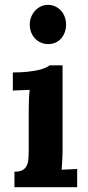

<svg xmlns="http://www.w3.org/2000/svg" viewBox="-20 -783 367 803"><path d="M241.7 -160.6Q241.7 -153.3 241.5 -143.1Q241.2 -132.8 240.7 -121.1Q240.2 -109.4 239.5 -96.9Q238.8 -84.5 237.8 -73.2L302.7 -76.2V0H40.5V-64.9Q61.5 -64.9 73.5 -71.3Q85.4 -77.6 91.3 -89.4Q97.2 -101.1 98.6 -117.4Q100.1 -133.8 100.1 -153.8V-319.8Q100.1 -337.9 100.8 -361.3Q101.6 -384.8 104 -407.2L33.7 -404.3V-480Q68.4 -480 95 -482.9Q121.6 -485.8 140.4 -490.2Q159.2 -494.6 170.7 -499.8Q182.1 -504.9 187.5 -509.8H241.7ZM256.3 -680.2Q256.3 -663.1 251 -648.4Q245.6 -633.8 236.1 -622.6Q226.6 -611.3 212.6 -605Q198.7 -598.6 182.1 -598.6Q165 -598.6 150.6 -605Q136.2 -611.3 126 -622.6Q115.7 -633.8 110.1 -648.4Q104.5 -663.1 104.5 -680.2Q104.5 -697.3 110.6 -712.4Q116.7 -727.5 127.2 -738.8Q137.7 -750 151.4 -756.3Q165 -762.7 180.7 -762.7Q196.8 -762.7 210.7 -756.3Q224.6 -750 234.9 -738.8Q245.1 -727.5 250.7 -712.4Q256.3 -697.3 256.3 -680.2Z"/></svg>

Font: Parastoo FD
Style: Bold-FD
Weight: 700
Foundry: Saber Rastikerdar (saber.rastikerdar@gmail.com)
Version: Version 2.0.1